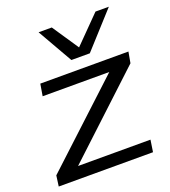

<svg xmlns="http://www.w3.org/2000/svg" viewBox="-143 -895 886 999"><g transform="rotate(-20 300.5 -395.0)"><path d="M10 0 18 -59 461 -470H92L103 -536H591L580 -475L141 -66H542L532 0ZM575 -790 399 -596H297L186 -790H259L357 -644L501 -790Z"/></g></svg>

Font: Georama Extended
Style: Italic
Weight: 400
Width: 7
Italic angle: -9°
Designer: Jean-Baptiste Levee
Foundry: Production Type
Version: Version 1.000